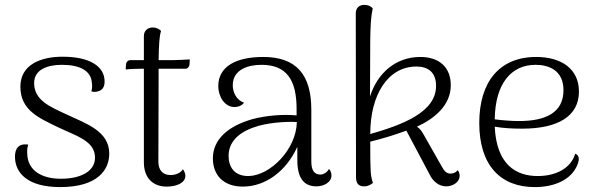

<svg xmlns="http://www.w3.org/2000/svg" viewBox="-20 -749 2429 782"><path d="M225 13C382 13 425 -61 425 -123C425 -215 332 -245 251 -283C182 -315 119 -341 119 -411C119 -466 174 -485 232 -485C305 -485 351 -461 354 -412C356 -402 356 -389 352 -377C362 -374 370 -374 379 -377C399 -382 406 -397 406 -417C406 -480 344 -518 235 -518C143 -518 63 -484 63 -396C63 -299 140 -268 218 -230C291 -195 367 -175 367 -107C367 -51 309 -21 228 -21C146 -21 93 -57 91 -122C90 -137 91 -148 95 -160C55 -166 41 -143 41 -111C41 -44 93 13 225 13Z M682 -504H626C627 -566 629 -602 636 -623C630 -629 619 -637 602 -637C581 -637 566 -624 566 -602V-504H511C501 -504 494 -497 493 -485L492 -466C505 -468 539 -469 552 -469H566V-88C566 -25 602 11 659 11C701 11 735 -5 735 -33C735 -40 732 -50 725 -60C717 -45 695 -36 675 -36C642 -36 625 -57 625 -91L626 -427V-469H735C744 -469 751 -476 752 -488L753 -507C743 -506 692 -504 682 -504Z M1320 -61C1312 -46 1296 -38 1285 -38C1261 -38 1248 -54 1248 -91V-302C1248 -446 1186 -517 1052 -517C941 -517 869 -478 869 -398C869 -356 895 -313 935 -313C947 -313 964 -317 974 -331C942 -341 928 -375 928 -401C928 -467 992 -485 1045 -485C1147 -485 1188 -424 1188 -305V-279C1133 -284 1066 -279 1009 -264C909 -236 847 -181 847 -104C847 -36 890 11 969 11C1060 11 1145 -50 1191 -151V-97C1191 -26 1216 10 1269 10C1301 10 1330 -8 1330 -34C1330 -42 1328 -52 1320 -61ZM993 -32C933 -31 911 -71 911 -114C911 -170 951 -210 1019 -232C1064 -248 1140 -255 1189 -252C1187 -141 1081 -34 993 -32Z M1844 -56C1835 -44 1822 -42 1815 -42C1799 -42 1790 -51 1778 -73L1706 -200C1698 -214 1690 -226 1678 -233C1748 -265 1816 -319 1816 -402C1816 -474 1770 -517 1692 -517C1593 -517 1518 -453 1487 -356L1488 -590C1489 -639 1490 -677 1498 -715C1493 -721 1482 -729 1464 -729C1443 -729 1429 -717 1429 -694L1430 -27C1430 -5 1438 10 1463 10C1481 10 1491 2 1499 -4C1489 -33 1488 -47 1488 -172C1529 -182 1584 -198 1635 -217L1729 -40C1743 -10 1768 10 1797 10C1823 10 1852 -6 1852 -33C1852 -41 1850 -49 1844 -56ZM1488 -203C1488 -365 1561 -478 1676 -478C1722 -478 1756 -456 1756 -399C1756 -292 1620 -241 1488 -203Z M2323 -123C2304 -61 2241 -32 2170 -32C2080 -32 2002 -80 1995 -233C2030 -227 2065 -225 2107 -225C2253 -225 2338 -276 2338 -376C2338 -468 2267 -517 2164 -517C2012 -517 1932 -413 1932 -248C1932 -76 2018 13 2158 13C2239 13 2306 -17 2331 -76C2344 -107 2335 -118 2323 -123ZM2161 -485C2216 -485 2275 -462 2275 -382C2275 -289 2201 -256 2094 -256C2063 -256 2026 -259 1995 -263C1997 -411 2064 -485 2161 -485Z"/></svg>

Font: Arima Koshi Light
Style: Regular
Weight: 300
Designer: Joana Correia and Natanael Gama
Foundry: NDISCOVER
Version: Version 1.019;PS 001.019;hotconv 1.0.88;makeotf.lib2.5.64775